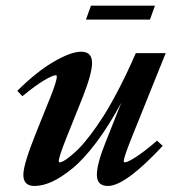

<svg xmlns="http://www.w3.org/2000/svg" viewBox="-20 -630 609 662"><path d="M276.4 -562.5 293.5 -610.4H514.2L497.1 -562.5ZM98.6 11.2Q60.5 11.2 60.5 -27.3Q60.5 -62.5 102.5 -167.5L154.3 -296.4Q175.8 -350.1 175.8 -366.2Q175.8 -370.6 172.4 -370.6Q162.1 -370.6 132.6 -353.3Q103 -335.9 57.1 -298.3L39.6 -316.9Q106.9 -383.3 165.8 -417.5Q224.6 -451.7 260.3 -451.7Q297.4 -451.7 297.4 -412.6Q297.4 -377.4 266.1 -297.4L208 -152.3Q182.6 -88.4 182.6 -74.2Q182.6 -70.3 186.5 -70.3Q189.9 -70.3 197.5 -74Q205.1 -77.6 219.2 -88.6Q233.4 -99.6 250.2 -116.2Q267.1 -132.8 290 -162.6Q313 -192.4 336.9 -230Q360.8 -267.6 390.1 -324Q419.4 -380.4 448.2 -446.8H551.3L431.6 -149.4Q406.7 -86.4 406.7 -75.2Q406.7 -70.3 410.6 -70.3Q419.9 -70.3 448.2 -88.4Q476.6 -106.4 521.5 -145L541 -127Q412.1 11.2 352.1 11.2Q314 11.2 314 -27.3Q314 -65.4 344.7 -141.1L398.4 -276.4Q356 -197.3 312.3 -139.2Q268.6 -81.1 230 -49.6Q191.4 -18.1 159.2 -3.4Q127 11.2 98.6 11.2Z"/></svg>

Font: Elstob 10pt
Style: Bold Italic
Weight: 700
Italic angle: -20°
Designer: Peter S. Baker
Version: Version 1.015